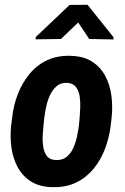

<svg xmlns="http://www.w3.org/2000/svg" viewBox="-20 -771 522 801"><path d="M26.4 -246.1 30.8 -281.2Q36.1 -331.1 54 -377.4Q71.8 -423.8 101.8 -460.9Q131.8 -498 174.6 -518.8Q217.3 -539.6 272.9 -538.1Q327.6 -537.1 363 -514.6Q398.4 -492.2 418.5 -455.3Q438.5 -418.5 444.6 -373.3Q450.7 -328.1 445.8 -281.7L441.9 -246.6Q435.5 -196.3 418 -149.9Q400.4 -103.5 370.4 -66.9Q340.3 -30.3 297.6 -9.5Q254.9 11.2 199.2 9.8Q145 8.8 109.6 -13.7Q74.2 -36.1 54.2 -72.8Q34.2 -109.4 27.8 -154.5Q21.5 -199.7 26.4 -246.1ZM165 -281.7 161.1 -245.1Q159.7 -229.5 158.2 -206.3Q156.7 -183.1 160.2 -159.7Q163.6 -136.2 175.3 -120.4Q187 -104.5 211.4 -103.5Q238.8 -101.6 257.1 -116Q275.4 -130.4 285.6 -153.3Q295.9 -176.3 301.3 -201.4Q306.6 -226.6 309.1 -247.1L312.5 -282.7Q313.5 -297.9 314.7 -321.5Q315.9 -345.2 312.5 -368.4Q309.1 -391.6 297.1 -407.7Q285.2 -423.8 261.2 -425.3Q234.4 -426.8 217 -412.1Q199.7 -397.5 189 -374.8Q178.2 -352.1 172.9 -326.7Q167.5 -301.3 165 -281.7ZM345.2 -751 453.6 -615.7V-606.4L352.1 -608.4L306.2 -677.2L234.4 -608.4L128.9 -606.9V-616.2L270.5 -750.5Z"/></svg>

Font: Roboto Condensed
Style: Bold Italic
Weight: 700
Italic angle: -12°
Designer: Christian Robertson
Foundry: Google
Version: Version 3.0